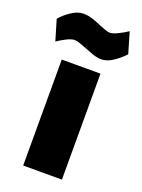

<svg xmlns="http://www.w3.org/2000/svg" viewBox="-179 -792 633 856"><g transform="rotate(20 137.0 -364.0)"><path d="M43.2 0V-502.8H227V0ZM207.5 -564Q188.2 -564 166.7 -571.6Q145.2 -579.2 125 -587.3Q108.4 -593.9 93.7 -599.1Q78.9 -604.4 67.4 -604.4Q52.4 -604.4 28.9 -592.2Q5.3 -580.1 -11.2 -568.4L-40.2 -666.1Q-23.2 -686.7 6.8 -707.5Q36.9 -728.3 65.4 -728.3Q88 -728.3 111.1 -720.4Q134.2 -712.6 154.3 -703.4Q169.2 -697.4 181.9 -692.9Q194.6 -688.4 203.5 -688.4Q217.5 -688.4 242.3 -700.8Q267.1 -713.1 284.6 -725.2L313.6 -626.5Q296.6 -606.5 266.6 -585.3Q236.5 -564 207.5 -564Z"/></g></svg>

Font: Titillium Web SemiBold
Style: Regular
Weight: 600
Designer: Mohamed Gaber, Accademia di Belle Arti di Urbino
Foundry: Kief Type Foundry, Accademia di Belle Arti di Urbino
Version: Version 3.000; ttfautohint (v1.8.4)